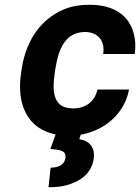

<svg xmlns="http://www.w3.org/2000/svg" viewBox="-20 -558 587 804"><path d="M69 -257C63 -220 62 -184 67 -152C79 -73 125 -13 213 5L191 66C228 69 259 71 254 104C249 134 223 144 192 144L183 226C211 226 235 224 257 218C311 204 362 172 372 109C380 59 354 31 312 25L318 6C363 -2 403 -20 434 -44C473 -74 510 -122 520 -183H388C377 -133 339 -104 286 -104C202 -104 197 -174 210 -257L212 -271C225 -353 254 -424 336 -424C390 -424 421 -386 412 -332H544C549 -363 547 -392 540 -418C521 -491 460 -538 356 -538C315 -538 278 -532 246 -518C154 -479 90 -393 71 -271Z"/></svg>

Font: Asimov Pro
Style: BdObl
Weight: 700
Designer: Google
Version: Version 2.000980; 2014